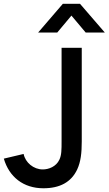

<svg xmlns="http://www.w3.org/2000/svg" viewBox="-20 -970 568 1004"><path d="M179.5 -800H279.5L353.5 -888.5L428 -800H528L398.5 -950H308.5ZM207 14.5C292.5 14.5 352 -17 383.5 -83.5C402.5 -124 407.5 -171 407.5 -230.5V-720H302V-230.5C302 -188.5 302 -158.5 290.5 -135C273.5 -98.5 234.5 -84 203.5 -84C155.5 -84 112.5 -120 103.5 -165L0 -140.5C27.5 -45.5 101.5 14.5 207 14.5Z"/></svg>

Font: Vela Sans SemBd
Style: Regular
Weight: 600
Designer: Principal design: Mikhail Sharanda - project Manrope.
Design modification: Ravid Balaliev
Foundry: Mikhail Sharanda
Version: Version 1.001